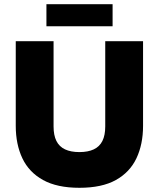

<svg xmlns="http://www.w3.org/2000/svg" viewBox="-20 -884 756 914"><path d="M661 -688V-285Q661 -197 629.5 -130.5Q598 -64 531.5 -27Q465 10 358 10Q252 10 185 -27Q118 -64 86.5 -130.5Q55 -197 55 -285V-688H235V-282Q235 -240 248.5 -213Q262 -186 289.5 -173Q317 -160 358 -160Q399 -160 426.5 -173Q454 -186 467.5 -213Q481 -240 481 -282V-688ZM201 -864H516V-759H201Q201 -759 201 -775Q201 -791 201 -811.5Q201 -832 201 -848Q201 -864 201 -864Z"/></svg>

Font: Roundo Variable
Style: Regular
Weight: 200
Designer: Shiva Nallaperumal
Foundry: Indian Type Foundry
Version: Version 2.000